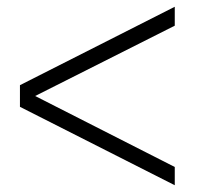

<svg xmlns="http://www.w3.org/2000/svg" viewBox="-20 -620 621 568"><path d="M497 -126V-72L39 -304V-368L497 -600V-544L84 -336Z"/></svg>

Font: SVN-Libre Baskerville
Style: Regular
Weight: 400
Designer: Pablo Impallari, Rodrigo Fuenzalida
Foundry: Pablo Impallari, Rodrigo Fuenzalida
Version: Version 1.000; ttfautohint (v1.8.4)